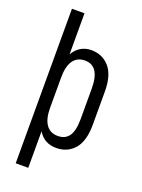

<svg xmlns="http://www.w3.org/2000/svg" viewBox="-157 -760 726 984"><g transform="rotate(20 205.5 -268.5)"><path d="M58.6 -690.4H127V-466.8Q161.1 -524.4 224.6 -525.4Q286.1 -525.4 324.2 -481.9Q362.3 -438.5 362.3 -348.6V-168Q362.3 -79.1 324.7 -35.6Q287.1 7.8 225.6 7.8Q160.2 7.8 127 -46.9V152.3H58.6ZM293.9 -175.8V-340.8Q293.9 -463.9 212.9 -463.9Q170.9 -463.9 148.9 -432.6Q127 -401.4 127 -339.8V-174.8Q127 -115.2 148.9 -84Q170.9 -52.7 212.9 -52.7Q252.9 -52.7 273.4 -81.5Q293.9 -110.4 293.9 -175.8Z"/></g></svg>

Font: Altinn-DIN Condensed
Style: Regular
Weight: 400
Width: 3
Designer: Charles Nix
Foundry: Altinn
Version: Version 2.00